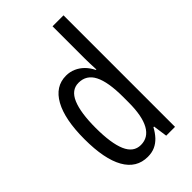

<svg xmlns="http://www.w3.org/2000/svg" viewBox="-233 -837 925 925"><g transform="rotate(-45 229.0 -375.0)"><path d="M198.7 9.8Q122.1 9.8 82.3 -60.8Q42.5 -131.3 42.5 -266.6Q42.5 -400.9 82.5 -473.4Q122.6 -545.9 196.3 -545.9Q222.2 -545.9 245.1 -535.9Q268.1 -525.9 286.4 -507.6Q304.7 -489.3 317.4 -463.4H320.8Q319.8 -485.8 319.1 -503.7Q318.4 -521.5 318.4 -537.1V-759.8H393.1V0H333L322.8 -72.3H318.4Q304.7 -46.9 287.4 -28.3Q270 -9.8 248.3 0Q226.6 9.8 198.7 9.8ZM215.3 -54.2Q266.1 -54.2 292.2 -101.6Q318.4 -148.9 318.4 -241.7V-278.3Q318.4 -380.4 293.2 -429.7Q268.1 -479 214.4 -479Q165.5 -479 142.3 -424.6Q119.1 -370.1 119.1 -266.6Q119.1 -162.1 142.3 -108.2Q165.5 -54.2 215.3 -54.2Z"/></g></svg>

Font: Open Sans Condensed
Style: Regular
Weight: 400
Width: 3
Designer: Monotype Design Team
Foundry: Monotype Imaging Inc.
Version: Version 3.000